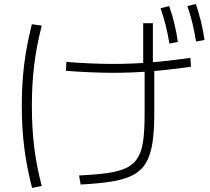

<svg xmlns="http://www.w3.org/2000/svg" viewBox="-20 -875 1040 952"><path d="M372 -5Q458 -9 516.5 -17.5Q575 -26 610.5 -44.5Q646 -63 665 -96Q684 -129 690.5 -181Q697 -233 697 -310V-542H690V-760H738V-545H745V-310Q745 -226 736 -167Q727 -108 705 -69.5Q683 -31 642 -8.5Q601 14 537 24.5Q473 35 380 40ZM139 57Q113 -44 100.5 -141.5Q88 -239 88 -350Q88 -460 100 -556.5Q112 -653 138 -755L187 -748Q161 -647 149.5 -552Q138 -457 138 -350Q138 -241 149.5 -146Q161 -51 187 47ZM820 -659Q812 -707 801.5 -749.5Q791 -792 776 -834L819 -845Q834 -802 844.5 -758.5Q855 -715 862 -667ZM952 -669Q944 -718 934 -760.5Q924 -803 909 -845L951 -855Q966 -812 976.5 -768.5Q987 -725 994 -677ZM542 -514Q484 -514 419 -517Q354 -520 307 -524L309 -568Q356 -564 420 -561Q484 -558 542 -558Q630 -558 720 -565Q810 -572 924 -588L927 -544Q813 -528 722 -521Q631 -514 542 -514Z"/></svg>

Font: M PLUS 2 Thin Light
Style: Regular
Weight: 300
Version: Version 1.001